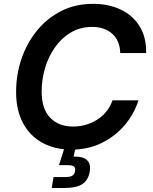

<svg xmlns="http://www.w3.org/2000/svg" viewBox="-20 -757 784 984"><path d="M347.2 9.8Q261.7 9.8 197.5 -25.1Q133.3 -60.1 97.9 -126.2Q62.5 -192.4 62.5 -285.6Q62.5 -373.5 89.8 -454.6Q117.2 -535.6 168.9 -599.4Q220.7 -663.1 293.2 -700.2Q365.7 -737.3 456.5 -737.3Q537.6 -737.3 599.6 -707.5Q661.6 -677.7 696 -621.3Q730.5 -564.9 729 -484.9H596.2Q594.7 -548.8 555.2 -584Q515.6 -619.1 453.1 -619.1Q391.1 -619.1 342.8 -590.3Q294.4 -561.5 261 -513.4Q227.5 -465.3 210.4 -406.5Q193.4 -347.7 193.4 -287.6Q193.4 -198.7 237.3 -153.6Q281.2 -108.4 354 -108.4Q421.9 -108.4 477.8 -143.6Q533.7 -178.7 556.6 -242.7H689.5Q668 -173.3 619.4 -116Q570.8 -58.6 501.2 -24.4Q431.6 9.8 347.2 9.8ZM245.1 206.5 254.4 150.4H314.9Q339.4 150.4 350.8 143.3Q362.3 136.2 364.7 119.6Q367.7 103 358.9 96.2Q350.1 89.4 325.2 89.4H282.2L316.9 -19.5H370.1L366.7 2.4L357.4 45.4Q453.1 43 439.9 122.6Q432.1 167 401.6 186.8Q371.1 206.5 310.5 206.5Z"/></svg>

Font: Inter Semi Bold
Style: Italic
Weight: 600
Italic angle: -9.39999°
Designer: Rasmus Andersson
Foundry: rsms
Version: Version 4.000;git-3c8e0fc